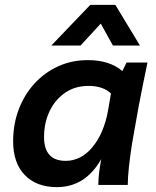

<svg xmlns="http://www.w3.org/2000/svg" viewBox="-20 -760 642 789"><path d="M214 9Q130 9 82 -40.5Q34 -90 34 -179Q34 -250 57 -310.5Q80 -371 121.5 -416.5Q163 -462 219 -487.5Q275 -513 341 -513Q430 -513 483 -468L500 -503H586Q578 -464 568.5 -418Q559 -372 550 -324L523 -172Q515 -122 510 -76Q505 -30 505 0H384Q384 -25 387.5 -52.5Q391 -80 396 -106Q362 -47 316.5 -19Q271 9 214 9ZM250 -99Q313 -99 360 -155.5Q407 -212 424 -306L436 -376Q403 -407 344 -407Q288 -407 247 -378.5Q206 -350 183.5 -302.5Q161 -255 161 -197Q161 -99 250 -99ZM555 -573H444L394 -663L311 -573H191L351 -740H454Z"/></svg>

Font: Livvic SemiBold
Style: Italic
Weight: 600
Italic angle: -10°
Designer: Jacques Le Bailly, Baron von Fonthausen
Version: Version 1.001; ttfautohint (v1.8.2)